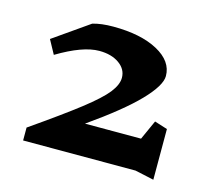

<svg xmlns="http://www.w3.org/2000/svg" viewBox="-70 -907 651 589"><g transform="rotate(15 255.0 -613.0)"><path d="M462 -402 402 -415H45V-456Q143 -524 195 -564.5Q247 -605 267.5 -631Q288 -657 288 -679Q288 -706 263.5 -723.5Q239 -741 200 -741Q148 -741 68 -693L44 -737L157 -816Q184 -824 222 -824Q310 -824 363.5 -795Q417 -766 417 -719Q417 -689 368 -638Q319 -587 215 -514H393L421 -576L462 -563Z"/></g></svg>

Font: Inknut Antiqua SemiBold
Style: Regular
Weight: 600
Designer: Claus Eggers Sørensen
Foundry: Claus Eggers Sørensen
Version: Version 1.003; ttfautohint (v1.8.2) -l 8 -r 50 -G 200 -x 14 